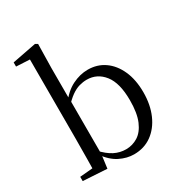

<svg xmlns="http://www.w3.org/2000/svg" viewBox="-190 -937 1017 1084"><g transform="rotate(-30 319.0 -395.0)"><path d="M42.3 0V-27.8L125.7 -35.2Q126.7 -63.6 126.7 -98.1Q126.7 -132.5 127.2 -166.9Q127.7 -201.3 127.7 -228.5V-743.5L39.7 -748.1V-775.1L196.1 -805.5L211.5 -796.5L208.5 -641V-437.1L209.9 -427.1V-81.2V-79.9L198.1 9.5ZM370.2 14.6Q324.1 14.6 277.7 -8.4Q231.3 -31.5 193.2 -86.3H182.2L195.3 -111.1Q233.7 -68.9 269.6 -50.8Q305.4 -32.7 345.1 -32.7Q387.2 -32.7 422.8 -55Q458.4 -77.4 480.1 -127.9Q501.7 -178.5 501.7 -262.4Q501.7 -374.7 458.4 -429.6Q415.1 -484.5 347.3 -484.5Q323.5 -484.5 298.2 -477.4Q272.9 -470.2 245.7 -450.9Q218.6 -431.5 186.2 -395.4L175.4 -424.4H188.1Q229.3 -480.6 279.6 -505.6Q329.8 -530.6 380.7 -530.6Q442.1 -530.6 488.9 -498Q535.8 -465.4 562.9 -405.4Q590 -345.3 590 -263.2Q590 -181.9 562.4 -119.1Q534.8 -56.3 485.4 -20.8Q436.1 14.6 370.2 14.6Z"/></g></svg>

Font: Noto Serif KR
Style: Regular
Weight: 200
Designer: Ryoko NISHIZUKA 西塚涼子 (kana & ideographs); Frank Grießhammer (Latin, Greek & Cyrillic); Wenlong ZHANG 张文龙 (bopomofo); San
Foundry: Adobe
Version: Version 2.001;hotconv 1.1.0;makeotfexe 2.6.0